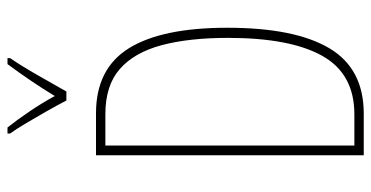

<svg xmlns="http://www.w3.org/2000/svg" viewBox="-259 -731 990 512"><g transform="rotate(-90 236.0 -475.0)"><path d="M418 -364Q418 -184 363.5 -92Q309 0 189 0H78V-714H190Q309 -714 363.5 -626Q418 -538 418 -364ZM391 -362Q391 -466 371.5 -539Q352 -612 308 -650.5Q264 -689 188 -689H104V-25H187Q295 -25 343 -110.5Q391 -196 391 -362ZM224 -793Q211 -818 194.5 -847Q178 -876 162.5 -902Q147 -928 136 -943V-950H152Q172 -925 195 -891Q218 -857 236 -824Q256 -857 276 -886.5Q296 -916 321 -950H337V-943Q315 -911 291.5 -869.5Q268 -828 248 -793Z"/></g></svg>

Font: Noto Sans Gujarati UI ExtraCondensed Thin
Style: Regular
Weight: 100
Width: 2
Designer: Jelle Bosma - Monotype Design Team, Universal Thirst
Foundry: Monotype Imaging Inc.
Version: Version 2.106; ttfautohint (v1.8.4.7-5d5b)